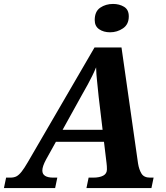

<svg xmlns="http://www.w3.org/2000/svg" viewBox="-69 -955 842 975"><path d="M-49 0 -38 -53H-17Q2 -53 14.5 -59.5Q27 -66 40.5 -83Q54 -100 72 -131L411 -714H548L632 -125Q637 -94 649.5 -73.5Q662 -53 693 -53H711L700 0H370L381 -53H404Q436 -53 455 -63Q474 -73 474 -95Q474 -103 473.5 -111.5Q473 -120 472 -127L459 -235H215L165 -145Q146 -110 146 -89Q146 -53 202 -53H222L211 0ZM347 -473 249 -296H452L432 -464Q428 -508 424 -542.5Q420 -577 419 -613Q409 -589 399 -569Q389 -549 377 -526.5Q365 -504 347 -473ZM490 -791Q457 -791 434.5 -806.5Q412 -822 412 -853Q412 -897 440 -916Q468 -935 505 -935Q537 -935 561 -920.5Q585 -906 585 -872Q585 -831 555.5 -811Q526 -791 490 -791Z"/></svg>

Font: Noto Serif
Style: Bold Italic
Weight: 700
Italic angle: -12°
Designer: Monotype Design Team
Foundry: Monotype Imaging Inc.
Version: Version 2.013